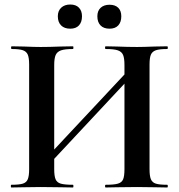

<svg xmlns="http://www.w3.org/2000/svg" viewBox="-20 -830 792 850"><path d="M146 -89 586 -559 606 -540 167 -70ZM30 -12Q65 -12 81 -17Q97 -22 103 -36.5Q109 -51 109 -81V-544Q109 -574 103 -588Q97 -602 81.5 -607.5Q66 -613 32 -613Q29 -613 29 -619Q29 -625 32 -625L86 -624Q132 -622 160 -622Q198 -622 248 -624L303 -625Q305 -625 305 -619Q305 -613 303 -613Q267 -613 250 -607Q233 -601 226.5 -586.5Q220 -572 220 -542V-81Q220 -51 226 -36.5Q232 -22 249 -17Q266 -12 303 -12Q305 -12 305 -6Q305 0 303 0Q268 0 247 -1L160 -2L85 -1Q65 0 30 0Q28 0 28 -6Q28 -12 30 -12ZM448 -12Q485 -12 502 -17Q519 -22 525 -36Q531 -50 531 -81V-542Q531 -572 525 -586.5Q519 -601 502 -607Q485 -613 448 -613Q445 -613 445 -619Q445 -625 448 -625L497 -624Q547 -622 587 -622Q614 -622 664 -624L720 -625Q723 -625 723 -619Q723 -613 720 -613Q686 -613 670 -607.5Q654 -602 648 -588Q642 -574 642 -544V-81Q642 -51 648 -36.5Q654 -22 670 -17Q686 -12 720 -12Q723 -12 723 -6Q723 0 720 0Q685 0 664 -1L587 -2L497 -1Q479 0 448 0Q445 0 445 -6Q445 -12 448 -12ZM236 -758Q236 -782 251 -796Q266 -810 291 -810Q316 -810 329.5 -796Q343 -782 343 -758Q343 -732 329.5 -717.5Q316 -703 291 -703Q265 -703 250.5 -717.5Q236 -732 236 -758ZM411 -758Q411 -782 425.5 -795.5Q440 -809 465 -809Q490 -809 503.5 -795.5Q517 -782 517 -758Q517 -732 503.5 -717.5Q490 -703 465 -703Q439 -703 425 -717.5Q411 -732 411 -758Z"/></svg>

Font: Cormorant SC
Style: Bold
Weight: 700
Designer: Christian Thalmann (Catharsis Fonts)
Foundry: Catharsis Fonts
Version: Version 4.000